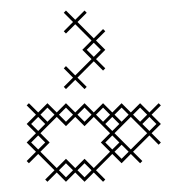

<svg xmlns="http://www.w3.org/2000/svg" viewBox="-20 -346 361 370"><path d="M57.9 -89.3 89.3 -120.7 107.1 -102.9 125 -120.7 142.9 -102.9 160.7 -120.7 192.1 -89.3 174.3 -71.4 192.1 -53.6 160.7 -22.1 142.9 -40 125 -22.1 107.1 -40 89.3 -22.1 57.9 -53.6 75.7 -71.4ZM31.4 -107.1 49.3 -89.3 31.4 -71.4 49.3 -53.6 31.4 -35.7 35.7 -31.4 53.6 -49.3 85 -17.9 67.1 0 71.4 4.3 89.3 -13.6 107.1 4.3 125 -13.6 142.9 4.3 160.7 -13.6 178.6 4.3 182.9 0 165 -17.9 196.4 -49.3 214.3 -31.4 232.1 -49.3 250 -31.4 254.3 -35.7 236.4 -53.6 267.9 -85 285.7 -67.1 290 -71.4 272.1 -89.3 290 -107.1 272.1 -125 290 -142.9 285.7 -147.1 267.9 -129.3 250 -147.1 232.1 -129.3 214.3 -147.1 196.4 -129.3 178.6 -147.1 160.7 -129.3 142.9 -147.1 125 -129.3 107.1 -147.1 89.3 -129.3 71.4 -147.1 53.6 -129.3 35.7 -147.1 31.4 -142.9 49.3 -125ZM232.1 -57.9 200.7 -89.3 232.1 -120.7 263.6 -89.3ZM182.9 -107.1 196.4 -120.7 210 -107.1 196.4 -93.6ZM254.3 -107.1 267.9 -120.7 281.4 -107.1 267.9 -93.6ZM147.1 -178.6 129.3 -196.4 160.7 -227.9 178.6 -210 182.9 -214.3 165 -232.1 182.9 -250 165 -267.9 182.9 -285.7 178.6 -290 160.7 -272.1 129.3 -303.6 147.1 -321.4 142.9 -325.7 125 -307.9 107.1 -325.7 102.9 -321.4 120.7 -303.6 102.9 -285.7 107.1 -281.4 125 -299.3 156.4 -267.9 138.6 -250 156.4 -232.1 125 -200.7 107.1 -218.6 102.9 -214.3 120.7 -196.4 102.9 -178.6 107.1 -174.3 125 -192.1 142.9 -174.3ZM40 -71.4 53.6 -85 67.1 -71.4 53.6 -57.9ZM40 -107.1 53.6 -120.7 67.1 -107.1 53.6 -93.6ZM57.9 -125 71.4 -138.6 85 -125 71.4 -111.4ZM93.6 -17.9 107.1 -31.4 120.7 -17.9 107.1 -4.3ZM93.6 -125 107.1 -138.6 120.7 -125 107.1 -111.4ZM129.3 -17.9 142.9 -31.4 156.4 -17.9 142.9 -4.3ZM129.3 -125 142.9 -138.6 156.4 -125 142.9 -111.4ZM147.1 -250 160.7 -263.6 174.3 -250 160.7 -236.4ZM165 -125 178.6 -138.6 192.1 -125 178.6 -111.4ZM182.9 -71.4 196.4 -85 210 -71.4 196.4 -57.9ZM200.7 -53.6 214.3 -67.1 227.9 -53.6 214.3 -40ZM200.7 -125 214.3 -138.6 227.9 -125 214.3 -111.4ZM236.4 -125 250 -138.6 263.6 -125 250 -111.4Z"/></svg>

Font: Gossip Icons Low Cross Stitch
Style: Regular
Weight: 300
Designer: Deborah Khodanovich
Version: Version 1.001;Glyphs 3.3.1 (3343)